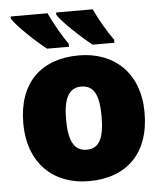

<svg xmlns="http://www.w3.org/2000/svg" viewBox="-54 -814 746 872"><g transform="rotate(-5 318.5 -378.0)"><path d="M401 -766H234V-756C255 -721 342 -641 387 -606H486V-620C458 -658 422 -721 401 -766ZM195 -766H27V-756C48 -721 134 -641 179 -606H279V-620C251 -658 216 -721 195 -766ZM595 -278C595 -461 479 -563 320 -563C147 -563 42 -461 42 -278C42 -93 157 10 317 10C489 10 595 -93 595 -278ZM237 -278C237 -372 261 -421 318 -421C378 -421 399 -372 399 -278C399 -183 378 -133 319 -133C260 -133 237 -183 237 -278Z"/></g></svg>

Font: Noto Sans UI Black
Style: Regular
Weight: 900
Designer: Monotype Design Team
Foundry: Monotype Imaging Inc.
Version: Version 1.901